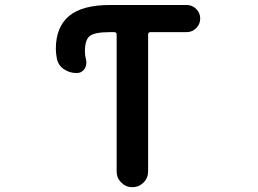

<svg xmlns="http://www.w3.org/2000/svg" viewBox="-20 -775 1040 774"><path d="M450.2 -84V-635.7Q450.2 -645.5 440.4 -645.5H424.8Q359.4 -645.5 340.8 -628.9Q322.3 -613.3 322.3 -567.4Q322.3 -552.7 326.2 -537.1Q328.1 -530.3 328.1 -523.4Q328.1 -509.8 321.3 -498Q309.6 -480.5 289.1 -480.5Q259.8 -480.5 236.8 -496.6Q213.9 -512.7 209 -540Q205.1 -561.5 205.1 -578.1Q205.1 -666 258.8 -710.9Q311.5 -754.9 424.8 -754.9H732.4Q754.9 -754.9 771 -738.8Q787.1 -722.7 787.1 -700.2Q787.1 -677.7 771 -661.6Q754.9 -645.5 732.4 -645.5H586.9Q577.1 -645.5 577.1 -635.7V-84Q577.1 -57.6 558.6 -39.1Q540 -20.5 513.7 -20.5Q487.3 -20.5 468.8 -39.1Q450.2 -57.6 450.2 -84Z"/></svg>

Font: Rounded-X Mgen+ 1m medium
Style: Regular
Weight: 500
Designer: [Source Han Sans]
Ryoko NISHIZUKA  (kana & ideographs); Paul D. Hunt (Latin, Greek & Cyrillic); Wenlong ZHANG  (bopomofo
Version: Version 1.059.20150602